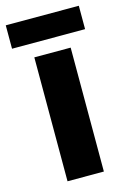

<svg xmlns="http://www.w3.org/2000/svg" viewBox="-125 -763 544 817"><g transform="rotate(-15 147.0 -354.5)"><path d="M228 -545.9H67.9V0H228ZM-14.2 -709V-606H307.6V-709Z"/></g></svg>

Font: Avrile Sans
Style: Bold
Weight: 700
Designer: Monotype Design Team, Google (font), Stefan Peev (BGR Cyrillic), Cristiano Sobral (main changes)
Foundry: The Avrile Sans Project Authors
Version: Version 3.110